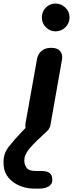

<svg xmlns="http://www.w3.org/2000/svg" viewBox="-92 -776 420 1106"><path d="M114 0Q77.5 0 64.2 -18.5Q51 -37 54.5 -62.5L122 -440.5Q123.5 -449 131.2 -463.2Q139 -477.5 156.5 -489Q174 -500.5 204 -500.5Q238 -500.5 254.2 -482Q270.5 -463.5 265 -432L198 -52.5Q195.5 -37 174.5 -18.5Q153.5 0 114 0ZM227.5 -595.5Q196 -595.5 172.5 -618.8Q149 -642 149 -675.5Q149 -708 171.5 -731.8Q194 -755.5 227.5 -755.5Q259 -755.5 283.8 -732.8Q308.5 -710 308.5 -675.5Q308.5 -642 284.8 -618.8Q261 -595.5 227.5 -595.5ZM104 310.5Q63 310.5 24 295Q-15 279.5 -41.2 249.8Q-67.5 220 -71 177.5Q-74 139 -65.2 113Q-56.5 87 -37 63.5Q-23.5 46.5 -5 25.5Q13.5 4.5 32.8 -16Q52 -36.5 68 -52Q81.5 -65 97.5 -71.8Q113.5 -78.5 135.5 -78.5Q152 -78.5 168.5 -70.5Q185 -62.5 190.8 -49.5Q196.5 -36.5 180 -21.5Q155 1 123.2 31.8Q91.5 62.5 73.5 85Q63 98.5 54.2 117.8Q45.5 137 49 160Q51.5 178.5 64 193.8Q76.5 209 118.5 209H148Q178 209 193.5 220.5Q209 232 209.5 259.5Q210 285.5 188 298Q166 310.5 135.5 310.5Z"/></svg>

Font: Edu VIC WA NT Hand
Style: Regular
Weight: 400
Designer: Tina and Corey Anderson, Eben Sorkin, Mirko Velimirovic
Foundry: Google for Education
Version: Version 1.000